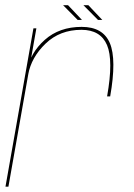

<svg xmlns="http://www.w3.org/2000/svg" viewBox="-24 -698 500 718"><path d="M376.5 -337.5H388Q412.5 -476 386.8 -536.8Q361 -597.5 281.5 -597.5Q198 -597.5 143.5 -549Q89 -500.5 77.5 -434.5L81.5 -419.5Q93 -483.5 146.5 -535Q200 -586.5 280.5 -586.5Q352 -586.5 376.2 -529.5Q400.5 -472.5 376.5 -337.5ZM-3.5 0H7.5L89 -461.5L112 -592H101ZM342.5 -623.5H358.5L306.5 -678.5H288ZM266.5 -623.5H282.5L230.5 -678.5H212Z"/></svg>

Font: Anybody Thin Thin
Style: Italic
Weight: 250
Italic angle: -10°
Version: Version 1.113;gftools[0.9.25]